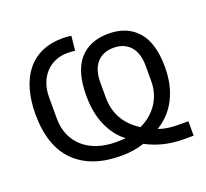

<svg xmlns="http://www.w3.org/2000/svg" viewBox="-128 -864 1138 1061"><g transform="rotate(-20 441.0 -333.0)"><path d="M837 44H782Q716 44 661 30Q606 16 560 -9Q531 1 496.5 6.5Q462 12 425 12Q248 12 152 -83.5Q56 -179 56 -366Q56 -446 74.5 -510Q93 -574 129 -618.5Q165 -663 218 -686.5Q271 -710 340 -710Q354 -710 367.5 -709Q381 -708 391 -706L382 -621Q361 -624 338 -624Q297 -624 264 -609.5Q231 -595 208 -569.5Q185 -544 172 -508.5Q159 -473 159 -430V-304Q159 -250 177.5 -207Q196 -164 230.5 -133Q265 -102 314 -85.5Q363 -69 425 -69Q452 -69 479 -72Q424 -112 389.5 -187Q355 -262 355 -366Q355 -509 415.5 -578Q476 -647 586 -647Q696 -647 757 -577.5Q818 -508 818 -366Q818 -261 778 -182.5Q738 -104 663 -59Q709 -41 782 -41H837ZM453 -321Q453 -179 577 -101Q643 -131 681.5 -188.5Q720 -246 720 -321V-409Q720 -484 684.5 -524Q649 -564 586 -564Q524 -564 488.5 -524Q453 -484 453 -409Z"/></g></svg>

Font: IBM Plex Sans Text
Style: Regular
Weight: 450
Designer: Mike Abbink, Paul van der Laan, Pieter van Rosmalen
Foundry: Bold Monday
Version: Version 3.005